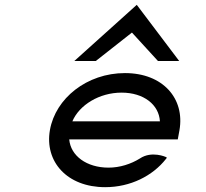

<svg xmlns="http://www.w3.org/2000/svg" viewBox="-20 -765 854 796"><path d="M377 -512 527 -630 635 -512H723L547 -745L288 -512ZM717 -187 724 -225C747 -356 656 -462 498 -462C340 -462 210 -357 187 -226C164 -95 258 11 416 11C521 11 613 -36 668 -106L672 -111L668 -114C668 -114 609 -141 560 -108C523 -85 477 -70 430 -70C339 -70 273 -119 267 -187ZM280 -262C309 -330 392 -381 484 -381C576 -381 639 -331 643 -262Z"/></svg>

Font: Charger Monospace
Style: Regular
Weight: 400
Designer: Jasper
Foundry: Cannot Into Space Fonts
Version: Version 0.980